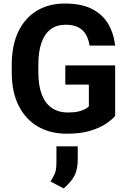

<svg xmlns="http://www.w3.org/2000/svg" viewBox="-20 -741 722 1078"><path d="M626.5 -89.8Q609.9 -70.3 575.7 -46.9Q541.5 -23.4 487.1 -6.8Q432.6 9.8 354.5 9.8Q262.2 9.8 192.9 -30.5Q123.5 -70.8 84.7 -147.7Q45.9 -224.6 45.9 -334.5V-376Q45.9 -486.3 82.8 -563.2Q119.6 -640.1 186.8 -680.7Q253.9 -721.2 344.2 -721.2Q436.5 -721.2 496.1 -690.9Q555.7 -660.6 587.2 -607.2Q618.7 -553.7 626.5 -484.9H482.9Q477.5 -520.5 462.4 -546.9Q447.3 -573.2 419.7 -587.6Q392.1 -602.1 348.1 -602.1Q298.3 -602.1 264.4 -576.7Q230.5 -551.3 212.9 -501.2Q195.3 -451.2 195.3 -377V-334.5Q195.3 -260.7 214.6 -210.4Q233.9 -160.2 271 -134.8Q308.1 -109.4 362.3 -109.4Q397.5 -109.4 420.4 -115Q443.4 -120.6 457.3 -128.4Q471.2 -136.2 479 -144V-266.1H346.7V-374H626.5ZM416.5 154.3Q416.5 209.5 398.2 245.1Q379.9 280.8 337.4 316.9L263.7 278.3Q272.9 261.2 279.1 250.7Q285.2 240.2 289.1 229.7Q293 219.2 294.9 203.6Q296.9 188 296.9 161.6V80.6H416.5Z"/></svg>

Font: Heebo
Style: Bold
Weight: 700
Designer: Oded Ezer
Foundry: Ezer Type House
Version: Version 3.100